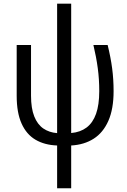

<svg xmlns="http://www.w3.org/2000/svg" viewBox="-20 -779 689 1039"><path d="M365.2 -759.3V-59.1Q414.6 -63.5 448.5 -88.9Q482.4 -114.3 499.8 -163.1Q517.1 -211.9 517.1 -285.6Q517.1 -351.1 509 -410.6Q501 -470.2 485.4 -535.6H562.5Q579.1 -468.3 586.9 -408.9Q594.7 -349.6 594.7 -286.1Q594.7 -189 566.4 -125Q538.1 -61 486.8 -28.3Q435.5 4.4 365.2 8.3V239.7H289.1V8.3Q221.2 5.9 172.1 -22.9Q123 -51.8 96.7 -110.6Q70.3 -169.4 70.3 -260.3V-535.6H147.9V-261.2Q147.9 -192.9 165.3 -149.2Q182.6 -105.5 214.4 -83.7Q246.1 -62 289.1 -58.6V-759.3Z"/></svg>

Font: Open Sans SemiCondensed
Style: Regular
Weight: 400
Width: 4
Designer: Monotype Design Team
Foundry: Monotype Imaging Inc.
Version: Version 3.000